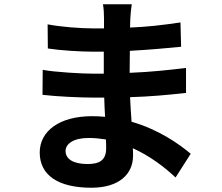

<svg xmlns="http://www.w3.org/2000/svg" viewBox="-20 -826 1040 899"><path d="M477 -131C477 -74 443 -58 390 -58C322 -58 287 -82 287 -119C287 -153 325 -180 395 -180C423 -180 450 -177 476 -173C477 -156 477 -142 477 -131ZM873 -106C816 -154 721 -220 596 -256C593 -294 591 -334 589 -371C685 -374 762 -381 851 -391V-508C770 -498 687 -489 587 -485L588 -588C683 -593 763 -601 828 -607L825 -721C739 -708 666 -700 589 -697L590 -736C591 -761 594 -786 597 -806H462C466 -787 467 -756 467 -738V-693H418C357 -693 265 -700 203 -712L204 -599C261 -590 356 -584 419 -584H466V-481H419C366 -481 237 -488 180 -499L179 -382C245 -374 359 -369 417 -369H468C469 -340 470 -309 472 -279C452 -281 432 -282 411 -282C258 -282 166 -212 166 -112C166 -7 250 53 408 53C539 53 603 -12 603 -97C603 -107 603 -119 602 -132C681 -96 749 -45 802 5Z"/></svg>

Font: Noto Sans CJK KR Bold
Style: Regular
Weight: 700
Designer: Ryoko NISHIZUKA (kana & ideographs); Paul D. Hunt (Latin, Greek & Cyrillic); Wenlong ZHANG (bopomofo); Sandoll Communica
Foundry: Adobe Systems Incorporated
Version: Version 1.004;PS 1.004;hotconv 1.0.82;makeotf.lib2.5.63406